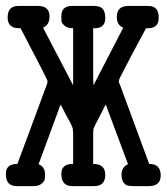

<svg xmlns="http://www.w3.org/2000/svg" viewBox="-20 -631 565 651"><path d="M0 -39.1Q-2 -75.2 39.1 -75.2L139.2 -345.2Q141.1 -350.1 141.1 -356.9Q141.1 -360.8 49.8 -535.2H44.9Q5.9 -535.2 5.9 -571.8Q5.9 -610.8 42 -610.8H108.9Q147.9 -610.8 147.9 -575.2Q147.9 -546.4 126 -537.1L228 -341.8V-535.2Q208 -535.2 198.5 -544.2Q189 -553.2 188.5 -558.6Q188 -564 188 -576.2Q188 -611.3 225.1 -610.8H298.8Q319.8 -610.8 328.4 -600.8Q336.9 -590.8 336.9 -569.8Q336.9 -534.7 299.8 -535.2H295.9V-371.1L296.9 -341.8L397.9 -537.1Q376 -545.9 376 -573.2Q376 -611.3 416 -610.8H482.9Q518.1 -610.8 518.1 -571.8Q519 -534.7 480 -535.2H475.1Q460 -507.3 445.6 -480.2Q431.2 -453.1 422.6 -437Q414.1 -420.9 406.5 -406Q398.9 -391.1 395 -383.5Q391.1 -376 387.9 -369.9Q384.8 -363.8 383.8 -360.4Q382.8 -356.9 382.8 -355Q382.8 -353 383.8 -349.1Q385.7 -347.2 386.2 -345.2L485.8 -75.2Q524.9 -75.2 524.9 -36.1Q524.9 -2 488.8 0H432.1Q419.9 0 412.4 -2Q404.8 -3.9 398.4 -12.9Q392.1 -22 392.1 -39.1Q392.1 -64.9 414.1 -74.2L338.9 -275.9H337.9L303.2 -208L296.9 -194.8L295.9 -178.2V-75.2Q336.9 -75.2 336.9 -38.1Q336.9 0 298.8 0H225.1Q188 0 188 -41Q188 -75.2 226.1 -75.2H228V-178.2Q227.1 -188 227.1 -191.4Q227.1 -194.8 224.1 -202.4Q221.2 -210 218 -215.6Q214.8 -221.2 205.3 -238.5Q195.8 -255.9 186 -275.9H185.1L110.8 -74.2Q132.8 -65.4 132.8 -39.1Q132.8 -29.3 131.8 -23.2Q130.9 -17.1 121.3 -8.5Q111.8 0 92.8 0H35.2Q0 -1 0 -39.1Z"/></svg>

Font: CMU Typewriter Text
Style: Bold
Weight: 700
Version: Version 0.7.0